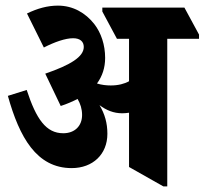

<svg xmlns="http://www.w3.org/2000/svg" viewBox="-20 -654 728 683"><path d="M235 -56C310 -56 362 -105 362 -178C362 -216 353 -248 334 -280C358 -262 384 -251 415 -251C423 -251 432 -252 439 -253V-60L561 9H575V-516H688V-531L636 -627H344V-613L396 -516H439V-365C423 -356 401 -350 374 -350C358 -350 341 -352 325 -357C344 -383 354 -413 354 -448C354 -494 340 -537 315 -569C284 -608 240 -634 186 -634C149 -634 113 -624 76 -606L136 -485C175 -505 213 -518 240 -518C265 -518 278 -506 278 -487C278 -452 231 -423 141 -392L196 -277C218 -284 238 -293 256 -302C266 -285 272 -266 272 -245C272 -206 246 -180 205 -180C144 -180 109 -230 75 -334L8 -313C49 -166 110 -56 235 -56Z"/></svg>

Font: Noto Serif Devanagari ExtraCondensed Black
Style: Regular
Weight: 900
Width: 2
Designer: Universal Thirst, Indian Type Foundry and the Monotype Design Team
Foundry: Monotype Imaging Inc.
Version: Version 2.004